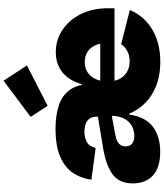

<svg xmlns="http://www.w3.org/2000/svg" viewBox="59 -972 925 1084"><g transform="rotate(-90 522.0 -429.5)"><path d="M715.5 12.5Q635 12.5 572.2 -14Q509.5 -40.5 468 -89Q426.5 -137.5 410 -203.5L452.5 -431.5H589Q602.5 -477.5 627.2 -510.2Q652 -543 687.8 -560.2Q723.5 -577.5 770 -577.5Q839 -577.5 895.2 -540.2Q951.5 -503 984.8 -436.5Q1018 -370 1018 -281.5Q1018 -273 1018 -264.2Q1018 -255.5 1017.5 -246H820Q821 -255.5 821.2 -265.8Q821.5 -276 821.5 -287.5Q821.5 -326 808.8 -354.5Q796 -383 771.8 -398.5Q747.5 -414 714 -414Q681 -414 656.2 -398Q631.5 -382 618 -352.2Q604.5 -322.5 604.5 -281.5Q604.5 -246 618.2 -218.8Q632 -191.5 657.8 -176Q683.5 -160.5 719 -160.5Q751 -160.5 776 -173.8Q801 -187 815 -208.5L1008 -159.5Q975 -79.5 898.8 -33.5Q822.5 12.5 715.5 12.5ZM208 12Q118.5 12 73.8 -29.2Q29 -70.5 29 -142.5Q29 -220 81.2 -257.5Q133.5 -295 232 -311L433.5 -344.5V-265.5L301 -241Q269.5 -235.5 253.8 -221.2Q238 -207 238 -183.5Q238 -158 254.5 -146Q271 -134 297 -134Q316.5 -134 336.8 -140.8Q357 -147.5 373.8 -163.2Q390.5 -179 400.8 -205Q411 -231 411 -269L451.5 -163H417.5Q405 -72 349.8 -30Q294.5 12 208 12ZM606 -207.5 418 -209.5 411 -269 406 -303.5V-344.5Q406 -372 394.2 -387.5Q382.5 -403 363.2 -409.5Q344 -416 321.5 -416Q290 -416 264 -402.8Q238 -389.5 229 -352.5L50 -376.5Q57.5 -434.5 88.2 -480.2Q119 -526 179.5 -552.5Q240 -579 337 -579Q412.5 -579 469.5 -560.2Q526.5 -541.5 558 -497Q589.5 -452.5 589.5 -376.5ZM527 -246V-326.5H874L880.5 -246ZM609 -872.5 695 -740.5 467 -623.5 404.5 -719.5Z"/></g></svg>

Font: Hepta Slab ExtraBold
Style: Regular
Weight: 800
Designer: Michael LaGattuta
Foundry: Michael LaGattuta
Version: Version 1.102